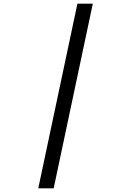

<svg xmlns="http://www.w3.org/2000/svg" viewBox="-20 -858 672 1040"><path d="M187.3 162 399.3 -838H482.7L270.7 162Z"/></svg>

Font: Atkinson Hyperlegible Mono ExtraLight
Style: Italic
Weight: 200
Italic angle: -12°
Monospace: yes
Designer: Elliott Scott, Megan Eiswerth, Linus Boman, Theodore Petrosky, Letters from Sweden
Foundry: Applied Design Works, Letters from Sweden
Version: Version 2.001